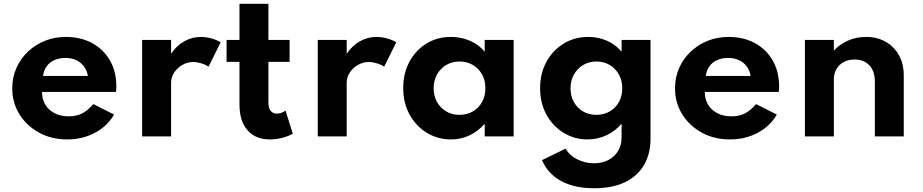

<svg xmlns="http://www.w3.org/2000/svg" viewBox="-20 -724 4896 1019"><path d="M336.5 16Q253.5 16 187.8 -19.8Q122 -55.5 83.5 -117Q45 -178.5 45 -256Q45 -313 66.8 -362.5Q88.5 -412 127.5 -449.2Q166.5 -486.5 218 -507.2Q269.5 -528 329.5 -528Q409.5 -528 469.8 -494.8Q530 -461.5 563.8 -402.5Q597.5 -343.5 597.5 -265Q597.5 -258.5 597.2 -253.8Q597 -249 595.5 -236H203Q203 -197 220.8 -168Q238.5 -139 270.5 -122.8Q302.5 -106.5 345 -106.5Q385 -106.5 415.8 -122Q446.5 -137.5 475 -171.5L585.5 -116Q549.5 -54 483.5 -19Q417.5 16 336.5 16ZM208.5 -321H446.5Q441.5 -350.5 425.2 -372Q409 -393.5 384 -405Q359 -416.5 327.5 -416.5Q294 -416.5 268.5 -405Q243 -393.5 227.5 -372Q212 -350.5 208.5 -321Z M734.5 0V-512H888V-438.5Q916.5 -481.5 957.8 -504.8Q999 -528 1046.5 -528Q1073.5 -528 1102.5 -520Q1131.5 -512 1151 -499.5L1087 -370Q1070 -381.5 1047.2 -388.2Q1024.5 -395 1005 -395Q975 -395 948 -379.5Q921 -364 904.5 -339.2Q888 -314.5 888 -286V0Z M1412.5 16Q1336 16 1293.5 -32.8Q1251 -81.5 1251 -169V-395.5H1182.5V-512H1251V-704H1404.5V-512H1517V-395.5H1404.5V-180Q1404.5 -151 1416.2 -136Q1428 -121 1449.5 -121Q1473.5 -121 1495.5 -137L1534 -14Q1508 0 1475.8 8Q1443.5 16 1412.5 16Z M1666.5 0V-512H1820V-438.5Q1848.5 -481.5 1889.8 -504.8Q1931 -528 1978.5 -528Q2005.5 -528 2034.5 -520Q2063.5 -512 2083 -499.5L2019 -370Q2002 -381.5 1979.2 -388.2Q1956.5 -395 1937 -395Q1907 -395 1880 -379.5Q1853 -364 1836.5 -339.2Q1820 -314.5 1820 -286V0Z M2373.5 16Q2303 16 2245.2 -19.2Q2187.5 -54.5 2153.8 -116.2Q2120 -178 2120 -257Q2120 -334 2152.5 -395.2Q2185 -456.5 2242.2 -492.2Q2299.5 -528 2373.5 -528Q2428 -528 2475.2 -507.2Q2522.5 -486.5 2552.5 -449.5V-512H2706V0H2552.5V-67.5Q2517.5 -27 2472 -5.5Q2426.5 16 2373.5 16ZM2419 -114.5Q2459 -114.5 2490 -132.8Q2521 -151 2538.5 -183Q2556 -215 2556 -256Q2556 -297.5 2538.2 -329.2Q2520.5 -361 2489.8 -379.2Q2459 -397.5 2419 -397.5Q2379.5 -397.5 2348.5 -379.2Q2317.5 -361 2299.5 -329Q2281.5 -297 2281.5 -256Q2281.5 -215 2299.2 -183Q2317 -151 2348 -132.8Q2379 -114.5 2419 -114.5Z M3133 275Q3029.5 275 2959 237.2Q2888.5 199.5 2856.5 126L2981.5 65Q3002.5 100.5 3043.5 121.5Q3084.5 142.5 3132.5 142.5Q3176 142.5 3209 125.2Q3242 108 3260.5 76.8Q3279 45.5 3279 4.5V-67.5Q3245 -28 3198.5 -6Q3152 16 3098.5 16Q3029 16 2971.8 -18.8Q2914.5 -53.5 2880.5 -115Q2846.5 -176.5 2846.5 -256Q2846.5 -334 2879.8 -395.2Q2913 -456.5 2970.8 -492.2Q3028.5 -528 3102.5 -528Q3156.5 -528 3202.5 -507.2Q3248.5 -486.5 3279 -449.5V-512H3432.5V14Q3432.5 89.5 3399.8 148.5Q3367 207.5 3300.5 241.2Q3234 275 3133 275ZM3144.5 -114.5Q3185 -114.5 3216.2 -132.8Q3247.5 -151 3265 -182.8Q3282.5 -214.5 3282.5 -255Q3282.5 -296.5 3264.8 -328.5Q3247 -360.5 3216 -379Q3185 -397.5 3145.5 -397.5Q3106 -397.5 3075 -379Q3044 -360.5 3026 -328.2Q3008 -296 3008 -255Q3008 -214.5 3025.5 -182.8Q3043 -151 3074 -132.8Q3105 -114.5 3144.5 -114.5Z M3854 16Q3771 16 3705.2 -19.8Q3639.5 -55.5 3601 -117Q3562.5 -178.5 3562.5 -256Q3562.5 -313 3584.2 -362.5Q3606 -412 3645 -449.2Q3684 -486.5 3735.5 -507.2Q3787 -528 3847 -528Q3927 -528 3987.2 -494.8Q4047.5 -461.5 4081.2 -402.5Q4115 -343.5 4115 -265Q4115 -258.5 4114.8 -253.8Q4114.5 -249 4113 -236H3720.5Q3720.5 -197 3738.2 -168Q3756 -139 3788 -122.8Q3820 -106.5 3862.5 -106.5Q3902.5 -106.5 3933.2 -122Q3964 -137.5 3992.5 -171.5L4103 -116Q4067 -54 4001 -19Q3935 16 3854 16ZM3726 -321H3964Q3959 -350.5 3942.8 -372Q3926.5 -393.5 3901.5 -405Q3876.5 -416.5 3845 -416.5Q3811.5 -416.5 3786 -405Q3760.5 -393.5 3745 -372Q3729.5 -350.5 3726 -321Z M4252 0V-512H4405.5V-455Q4435 -488 4479.2 -508Q4523.5 -528 4577 -528Q4636 -528 4680.8 -502.2Q4725.5 -476.5 4751 -430.8Q4776.5 -385 4776.5 -324V0H4623V-291.5Q4623 -346.5 4594.2 -377.2Q4565.5 -408 4515.5 -408Q4481.5 -408 4456.8 -394.2Q4432 -380.5 4418.8 -356.8Q4405.5 -333 4405.5 -303V0Z"/></svg>

Font: Spartan Thin
Style: Bold
Weight: 700
Version: Version 1.004